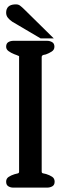

<svg xmlns="http://www.w3.org/2000/svg" viewBox="-20 -855 359 875"><path d="M165 -680 36 -756Q24 -764 16 -774Q8 -784 8 -797Q8 -833 48 -835Q62 -836 70.5 -830Q79 -824 93 -810L225 -680ZM195 0H40Q28 0 18 -6Q8 -12 8 -27Q8 -41 19 -48.5Q30 -56 46 -61Q53 -63 60 -64.5Q67 -66 67 -72V-599Q67 -599 63 -601Q59 -603 54.5 -604.5Q50 -606 45 -608Q30 -614 19 -622Q8 -630 8 -642Q8 -657 18 -663Q28 -669 41 -669H195Q207 -669 217.5 -663Q228 -657 228 -642Q228 -628 215.5 -620Q203 -612 189 -607Q175 -605 172.5 -601.5Q170 -598 170 -596V-73Q170 -66 176.5 -65Q183 -64 190 -62Q206 -57 217.5 -49.5Q229 -42 229 -27Q229 -12 218.5 -6Q208 0 195 0Z"/></svg>

Font: Jura
Style: Bold
Weight: 700
Designer: Ed Merritt
Foundry: Ten by Twenty
Version: Version 1.007